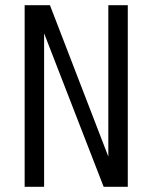

<svg xmlns="http://www.w3.org/2000/svg" viewBox="-20 -720 590 740"><path d="M75 0V-700H172.5L397.5 -116.5V-700H472.5V0H379.5L150 -591.5V0Z"/></svg>

Font: Trispace SemiCondensed Light
Style: Regular
Weight: 300
Width: 4
Designer: Tyler Finck
Foundry: Etcetera Type Company
Version: Version 1.210; ttfautohint (v1.8.3)